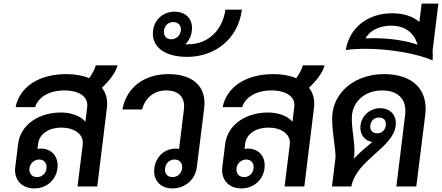

<svg xmlns="http://www.w3.org/2000/svg" viewBox="-20 -1039 2463 1070"><path d="M171 11C239 11 293 -36 300 -101C308 -166 269 -211 206 -211C200 -211 194 -210 189 -209L192 -237C199 -294 254 -328 322 -328C389 -328 448 -294 441 -234L412 0H522L576 -440C581 -483 571 -521 548 -550C592 -592 625 -635 635 -675H514C508 -653 495 -629 477 -603C442 -618 399 -626 349 -626C196 -626 89 -554 67 -442H176C193 -499 257 -535 338 -535C423 -535 473 -499 466 -443L456 -361C425 -396 372 -412 319 -412C198 -412 94 -345 81 -237L65 -108C56 -39 100 11 171 11ZM144 -101C148 -129 170 -150 199 -150C225 -150 243 -129 239 -101C236 -72 213 -52 187 -52C158 -52 141 -72 144 -101Z M941 11C1012 11 1069 -39 1077 -108L1118 -437C1132 -554 1058 -626 919 -626C783 -626 685 -552 662 -429H772C789 -495 840 -535 906 -535C978 -535 1013 -495 1005 -429L978 -209C973 -210 967 -211 961 -211C897 -211 848 -166 840 -101C832 -36 873 11 941 11ZM900 -101C903 -129 925 -150 953 -150C982 -150 998 -129 995 -101C991 -72 970 -52 941 -52C913 -52 896 -72 900 -101Z M1023 -722C1177 -722 1307 -821 1328 -985H1236C1222 -880 1148 -792 1027 -792H1012C1032 -810 1045 -836 1049 -867C1057 -932 1016 -974 953 -974C891 -974 840 -931 833 -868C822 -783 892 -722 1023 -722ZM894 -869C897 -896 918 -916 946 -916C974 -916 991 -896 988 -869C984 -841 962 -820 934 -820C906 -820 890 -841 894 -869Z M1325 11C1393 11 1447 -36 1454 -101C1462 -166 1423 -211 1360 -211C1354 -211 1348 -210 1343 -209L1346 -237C1353 -294 1408 -328 1476 -328C1543 -328 1602 -294 1595 -234L1566 0H1676L1730 -440C1735 -483 1725 -521 1702 -550C1746 -592 1779 -635 1789 -675H1668C1662 -653 1649 -629 1631 -603C1596 -618 1553 -626 1503 -626C1350 -626 1243 -554 1221 -442H1330C1347 -499 1411 -535 1492 -535C1577 -535 1627 -499 1620 -443L1610 -361C1579 -396 1526 -412 1473 -412C1352 -412 1248 -345 1235 -237L1219 -108C1210 -39 1254 11 1325 11ZM1298 -101C1302 -129 1324 -150 1353 -150C1379 -150 1397 -129 1393 -101C1390 -72 1367 -52 1341 -52C1312 -52 1295 -72 1298 -101Z M1849 -154 1830 0H1938C1967 -149 2170 -214 2185 -338C2192 -396 2156 -436 2099 -436C2042 -436 1996 -395 1989 -341C1983 -290 2012 -254 2055 -248C2028 -225 1980 -186 1952 -154L1954 -169C1962 -238 1934 -337 1942 -402C1951 -473 2012 -535 2110 -535C2198 -535 2248 -485 2238 -401L2189 0H2300L2350 -400C2367 -540 2279 -626 2121 -626C1959 -626 1847 -528 1833 -408C1823 -329 1855 -203 1849 -154ZM2044 -341C2047 -367 2067 -384 2092 -384C2119 -384 2133 -367 2130 -341C2127 -314 2108 -296 2082 -296C2056 -296 2040 -314 2044 -341Z M2391 -702C2392 -722 2392 -740 2391 -758L2423 -1019H2330L2317 -917C2280 -948 2229 -965 2166 -965C2028 -965 1927 -884 1907 -760C1939 -765 1978 -767 2018 -767C2146 -767 2302 -742 2391 -702ZM2017 -825C2039 -867 2093 -896 2160 -896C2233 -896 2287 -860 2307 -790C2244 -812 2154 -826 2071 -826C2054 -826 2035 -826 2017 -825Z"/></svg>

Font: TPK Tissa Web SemiBold
Style: Italic
Weight: 600
Italic angle: -7°
Designer: Jacques Le Bailly, Suppakit Chalermlarp | Katatrad Co.,Ltd.
Foundry: Jacques Le Bailly, Cadson Demak Co.,Ltd.
Version: Version 5.000;Glyphs 3.1.2 (3151)